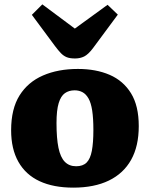

<svg xmlns="http://www.w3.org/2000/svg" viewBox="-20 -846 687 880"><path d="M316 14Q225 14 161.5 -15.5Q98 -45 64.5 -104Q31 -163 31 -249Q31 -347 69.5 -408.5Q108 -470 177 -500Q246 -530 337 -530Q420 -530 482.5 -503Q545 -476 580.5 -418.5Q616 -361 616 -268Q616 -176 581 -113.5Q546 -51 479 -18.5Q412 14 316 14ZM329 -84Q360 -84 377 -101Q394 -118 401 -155Q408 -192 408 -250Q408 -304 402.5 -339.5Q397 -375 385.5 -395Q374 -415 358 -423.5Q342 -432 322 -432Q296 -432 277.5 -419Q259 -406 249 -373.5Q239 -341 239 -282Q239 -212 248 -168.5Q257 -125 277 -104.5Q297 -84 329 -84ZM324 -578Q300 -578 285.5 -584Q271 -590 259 -602.5Q247 -615 232 -635L126 -778L174 -826L323 -715L473 -824L520 -779L406 -625Q384 -596 365.5 -587Q347 -578 324 -578Z"/></svg>

Font: Literata 18pt ExtraBold
Style: Regular
Weight: 800
Designer: Latin by Veronika Burian and Jose Scaglione. Greek by Irene Vlachou. Cyrillic by Vera Evstafieva.
Foundry: TypeTogether
Version: Version 3.103;gftools[0.9.29]